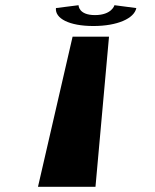

<svg xmlns="http://www.w3.org/2000/svg" viewBox="-20 -718 596 738"><path d="M420 -698C420 -698 410 -660 345 -660C281 -660 282 -698 282 -698L195 -687C191 -647 246 -618 339 -618C431 -618 496 -647 504 -687ZM399 -577H259L126 0H347Z"/></svg>

Font: Hussar Milosc
Style: Bold
Weight: 700
Foundry: Cannot Into Space Fonts
Version: Version 1.02